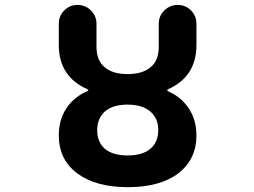

<svg xmlns="http://www.w3.org/2000/svg" viewBox="-20 -776 1040 786"><path d="M295.9 -66.4Q220.7 -123 220.7 -221.7Q220.7 -295.9 262.7 -347.7Q293.9 -384.8 338.9 -403.3Q340.8 -404.3 341.3 -406.7Q341.8 -409.2 338.9 -410.2Q220.7 -461.9 220.7 -591.8V-678.7Q220.7 -710.9 243.2 -733.4Q265.6 -755.9 297.4 -755.9Q329.1 -755.9 352.1 -733.4Q375 -710.9 375 -678.7V-584Q375 -529.3 408.2 -501Q441.4 -472.7 502.4 -472.7Q563.5 -472.7 596.7 -501Q629.9 -528.3 629.9 -584V-678.7Q629.9 -710.9 652.8 -733.4Q675.8 -755.9 707.5 -755.9Q739.3 -755.9 761.7 -733.4Q784.2 -710.9 784.2 -678.7V-591.8Q784.2 -461.9 667 -410.2Q665 -409.2 665 -406.7Q665 -404.3 668 -402.3Q711.9 -383.8 742.2 -346.7Q784.2 -294.9 784.2 -221.7Q784.2 -124 710 -66.4Q634.8 -9.8 503.4 -9.8Q372.1 -9.8 295.9 -66.4ZM410.2 -320.3Q377.9 -292 377.9 -243.2Q377.9 -194.3 409.2 -167Q441.4 -139.6 502.4 -139.6Q563.5 -139.6 595.7 -167Q627.9 -194.3 627.9 -244.1Q627.9 -291 595.7 -319.3Q562.5 -347.7 502.4 -347.7Q442.4 -347.7 410.2 -320.3Z"/></svg>

Font: Rounded-X Mgen+ 1mn bold
Style: Bold
Weight: 700
Designer: [Source Han Sans]
Ryoko NISHIZUKA  (kana & ideographs); Paul D. Hunt (Latin, Greek & Cyrillic); Wenlong ZHANG  (bopomofo
Version: Version 1.059.20150602